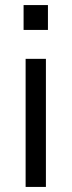

<svg xmlns="http://www.w3.org/2000/svg" viewBox="-20 -737 282 757"><path d="M161 -505V0H81V-505ZM73 -717H169V-619H73Z"/></svg>

Font: 42dot Sans
Style: Regular
Weight: 400
Designer: 42dot
Version: Version 1.000